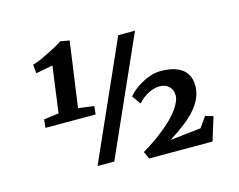

<svg xmlns="http://www.w3.org/2000/svg" viewBox="-112 -975 1474 1185"><g transform="rotate(-15 625.0 -382.5)"><path d="M715.3 -747.1H822.3L489.7 0H382.8ZM138.7 -363.3 234.4 -376 274.4 -671.4 166.5 -650.9 160.6 -706.1Q190.9 -715.3 221.7 -729.5Q330.6 -781.2 358.9 -803.2L417 -793L358.9 -376L459 -362.8L453.6 -310.5H133.3ZM681.2 -9.3Q769.5 -60.5 849.1 -128.9Q915.5 -186 945.8 -243.7Q961.4 -273.4 961.4 -294.4Q961.4 -315.4 956.1 -328.6Q950.7 -341.8 940.4 -352.5Q917.5 -376 880.9 -376Q844.2 -376 806.4 -356.7Q768.6 -337.4 739.3 -303.7L700.2 -359.4Q725.6 -394 782.7 -426.8Q849.6 -465.3 907.2 -465.3Q964.8 -465.3 1000.7 -452.9Q1036.6 -440.4 1057.6 -419.9Q1094.2 -383.3 1094.2 -323.2Q1094.2 -210 959.5 -107.4Q916 -73.7 859.4 -38.6L1057.1 -60.5L1103.5 -126.5L1153.8 -112.3L1107.4 37.6H703.1Z"/></g></svg>

Font: Merriweather
Style: Heavy Italic
Weight: 900
Italic angle: -7°
Designer: Eben Sorkin
Foundry: Eben Sorkin
Version: Version 1.001